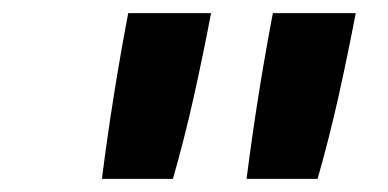

<svg xmlns="http://www.w3.org/2000/svg" viewBox="-20 -723 590 292"><path d="M135 -451Q143 -514 153 -577Q163 -640 175 -703H301Q289 -640 275 -577Q261 -514 243 -451ZM355 -451Q363 -514 373 -577Q383 -640 395 -703H521Q509 -640 495 -577Q481 -514 463 -451Z"/></svg>

Font: Lode
Style: Bold Italic
Weight: 700
Italic angle: -11°
Monospace: yes
Designer: Belleve Invis
Foundry: Belleve Invis
Version: Version 29.2.0; ttfautohint (v1.8.3)